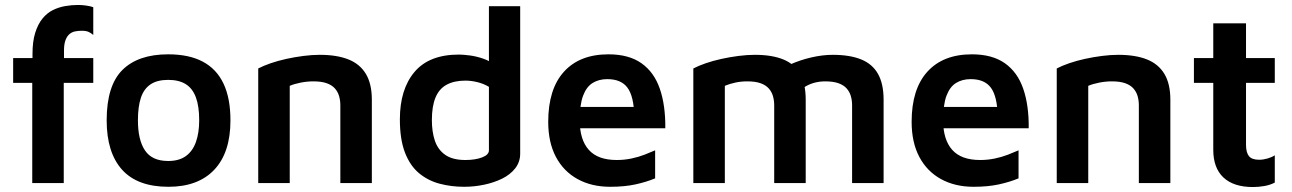

<svg xmlns="http://www.w3.org/2000/svg" viewBox="-20 -738 5207 774"><path d="M110 0V-404H33V-504H111V-520Q111 -571 122 -606Q133 -641 151.5 -663.5Q170 -686 193.5 -697.5Q217 -709 243 -713.5Q269 -718 295 -718Q311 -718 328 -715.5Q345 -713 356 -709V-597Q347 -605 337 -609.5Q327 -614 310 -614Q296 -614 283 -611.5Q270 -609 260 -600.5Q250 -592 244 -576Q238 -560 238 -534V-504H356V-404H237V0Z M659 15Q534 15 472 -54Q410 -123 410 -253Q410 -393 473.5 -456Q537 -519 658 -519Q742 -519 797.5 -489.5Q853 -460 881 -401Q909 -342 909 -253Q909 -123 844 -54Q779 15 659 15ZM658 -89Q702 -89 729.5 -109Q757 -129 770 -166Q783 -203 783 -253Q783 -310 769.5 -346Q756 -382 728.5 -399Q701 -416 658 -416Q614 -416 587 -398Q560 -380 548 -344Q536 -308 536 -253Q536 -174 564.5 -131.5Q593 -89 658 -89Z M1021 -462Q1042 -473 1071 -483Q1100 -493 1134 -500.5Q1168 -508 1203 -512.5Q1238 -517 1269 -517Q1338 -517 1384.5 -498.5Q1431 -480 1455 -440Q1479 -400 1479 -336V0H1352V-314Q1352 -333 1347 -350.5Q1342 -368 1330 -381.5Q1318 -395 1297 -402.5Q1276 -410 1243 -410Q1218 -410 1192.5 -405Q1167 -400 1148 -392V0H1021Z M1851 15Q1799 15 1752 2.5Q1705 -10 1669 -40Q1633 -70 1612.5 -123Q1592 -176 1592 -257Q1592 -378 1651 -448Q1710 -518 1830 -518Q1847 -518 1874 -514.5Q1901 -511 1929.5 -501Q1958 -491 1979 -472L1951 -431V-713H2077V-119Q2077 -85 2057 -59.5Q2037 -34 2004.5 -18Q1972 -2 1932 6.5Q1892 15 1851 15ZM1856 -93Q1896 -93 1923.5 -103.5Q1951 -114 1951 -132V-388Q1929 -401 1904 -407Q1879 -413 1856 -413Q1811 -413 1780.5 -396.5Q1750 -380 1735.5 -344.5Q1721 -309 1721 -254Q1721 -207 1733 -171Q1745 -135 1774.5 -114Q1804 -93 1856 -93Z M2440 15Q2365 15 2308.5 -16Q2252 -47 2221 -105.5Q2190 -164 2190 -247Q2190 -379 2253.5 -449Q2317 -519 2433 -519Q2515 -519 2566 -483Q2617 -447 2640 -380Q2663 -313 2662 -221H2272L2263 -307H2561L2537 -271Q2535 -350 2509.5 -384.5Q2484 -419 2428 -419Q2394 -419 2369 -403.5Q2344 -388 2330.5 -352Q2317 -316 2317 -253Q2317 -175 2353.5 -134Q2390 -93 2466 -93Q2497 -93 2525.5 -99Q2554 -105 2578.5 -114.5Q2603 -124 2621 -132V-19Q2585 -4 2541 5.5Q2497 15 2440 15Z M3228 -336V0H3101V-314Q3101 -333 3096 -350.5Q3091 -368 3079 -381.5Q3067 -395 3046 -402.5Q3025 -410 2992 -410Q2967 -410 2944 -405Q2921 -400 2902 -392V0H2775V-462Q2796 -473 2825 -483Q2854 -493 2888 -500.5Q2922 -508 2957 -512.5Q2992 -517 3023 -517Q3092 -517 3137.5 -498.5Q3183 -480 3205.5 -440Q3228 -400 3228 -336ZM3091 -432Q3123 -459 3164 -477.5Q3205 -496 3250.5 -506.5Q3296 -517 3337 -517Q3406 -517 3451.5 -498.5Q3497 -480 3519.5 -440Q3542 -400 3542 -336V0H3415V-314Q3415 -333 3410 -350.5Q3405 -368 3393 -381.5Q3381 -395 3360 -402.5Q3339 -410 3306 -410Q3281 -410 3258 -403Q3235 -396 3216 -382Z M3905 15Q3830 15 3773.5 -16Q3717 -47 3686 -105.5Q3655 -164 3655 -247Q3655 -379 3718.5 -449Q3782 -519 3898 -519Q3980 -519 4031 -483Q4082 -447 4105 -380Q4128 -313 4127 -221H3737L3728 -307H4026L4002 -271Q4000 -350 3974.5 -384.5Q3949 -419 3893 -419Q3859 -419 3834 -403.5Q3809 -388 3795.5 -352Q3782 -316 3782 -253Q3782 -175 3818.5 -134Q3855 -93 3931 -93Q3962 -93 3990.5 -99Q4019 -105 4043.5 -114.5Q4068 -124 4086 -132V-19Q4050 -4 4006 5.5Q3962 15 3905 15Z M4240 -462Q4261 -473 4290 -483Q4319 -493 4353 -500.5Q4387 -508 4422 -512.5Q4457 -517 4488 -517Q4557 -517 4603.5 -498.5Q4650 -480 4674 -440Q4698 -400 4698 -336V0H4571V-314Q4571 -333 4566 -350.5Q4561 -368 4549 -381.5Q4537 -395 4516 -402.5Q4495 -410 4462 -410Q4437 -410 4411.5 -405Q4386 -400 4367 -392V0H4240Z M5031 16Q4953 16 4912 -22.5Q4871 -61 4871 -134V-404H4793V-504H4871V-644H5003V-504H5119V-404H5003V-154Q5003 -124 5014.5 -109Q5026 -94 5056 -94Q5072 -94 5089.5 -99Q5107 -104 5119 -112V-2Q5100 8 5076.5 12Q5053 16 5031 16Z"/></svg>

Font: Maven Pro SemiBold
Style: Regular
Weight: 600
Designer: Joe Prince
Foundry: Joe Prince
Version: Version 2.103